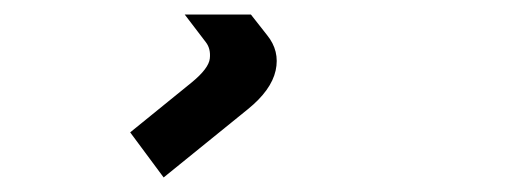

<svg xmlns="http://www.w3.org/2000/svg" viewBox="-20 -24 698 264"><path d="M347 24Q365 46 359 73Q353 100 321 126L205 220L159 158L244 89Q267 70 268.5 56.5Q270 43 263 34L234 -4H325Z"/></svg>

Font: TypoPRO Sinkin Sans
Style: 600 SemiBold Italic
Weight: 600
Italic angle: -112°
Designer: Keith Bates
Foundry: K-Type
Version: Sinkin Sans (version 1.0)  by Keith Bates   •   © 2014   www